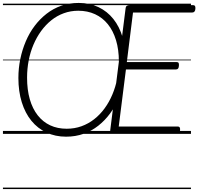

<svg xmlns="http://www.w3.org/2000/svg" viewBox="-20 -910 1348 1305"><path d="M429 19Q356 19 296 -9Q236 -37 193.5 -89Q151 -141 128 -215Q105 -289 105 -380Q105 -446 118 -509Q131 -572 155.5 -629.5Q180 -687 215.5 -734Q251 -781 296.5 -816.5Q342 -852 396.5 -871Q451 -890 515 -890Q590 -890 649.5 -861.5Q709 -833 750.5 -781Q792 -729 813.5 -656Q835 -583 835 -494Q835 -428 823 -365Q811 -302 787 -244Q763 -186 728 -138.5Q693 -91 648 -55.5Q603 -20 548 -0.5Q493 19 429 19ZM433 -35Q487 -35 534 -52Q581 -69 620.5 -100Q660 -131 691 -173.5Q722 -216 743.5 -267Q765 -318 776.5 -375Q788 -432 788 -492Q788 -573 768.5 -637Q749 -701 713 -745.5Q677 -790 626 -813.5Q575 -837 512 -837Q460 -837 413.5 -820Q367 -803 328.5 -772Q290 -741 259.5 -699Q229 -657 207.5 -606.5Q186 -556 175 -499Q164 -442 164 -382Q164 -300 182.5 -235.5Q201 -171 236.5 -126Q272 -81 321.5 -58Q371 -35 433 -35ZM755 0Q741 0 734.5 -5.5Q728 -11 729 -23L834 -856Q835 -866 842 -870.5Q849 -875 863 -875H1293Q1302 -875 1305.5 -869Q1309 -863 1308 -850Q1307 -837 1301.5 -831Q1296 -825 1287 -825H884L842 -488H1181Q1191 -488 1194 -482Q1197 -476 1196 -463Q1195 -449 1190 -443.5Q1185 -438 1176 -438H836L787 -50H1189Q1198 -50 1201.5 -44Q1205 -38 1204 -25Q1203 -12 1197.5 -6Q1192 0 1184 0ZM0 365H1278V375H0ZM0 -20H1278V0H0ZM0 -505H1278V-500H0ZM0 -885H1278V-875H0Z"/></svg>

Font: Playwrite GB J Guides
Style: Italic
Weight: 400
Italic angle: -7.01216°
Designer: Veronika Burian, José Scaglione
Foundry: TypeTogether
Version: Version 1.003